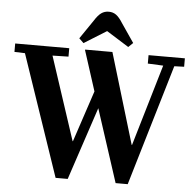

<svg xmlns="http://www.w3.org/2000/svg" viewBox="-62 -1028 1091 1090"><g transform="rotate(5 483.5 -483.0)"><path d="M0 -740H308V-692L217 -690L373 -216H375L472 -508L398 -738L399 -740H554L709 -224H711L848 -688L760 -692V-740H967V-692L911 -690L706 0H637L502 -415L364 0H295L60 -690L0 -692ZM514 -966Q538 -966 556 -953Q574 -940 594 -908L667 -801L641 -776L515 -855H513L386 -776L360 -801L433 -908Q453 -940 471.5 -953Q490 -966 514 -966Z"/></g></svg>

Font: Minipax
Style: Bold
Weight: 600
Designer: Raphaël Ronot, Igor Stepanchenko (Cyrillic)
Foundry: steppetype
Version: Version 1.002